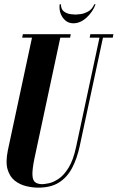

<svg xmlns="http://www.w3.org/2000/svg" viewBox="-20 -856 541 882"><path d="M413 -836H419Q406 -801 377.5 -775Q349 -749 317 -749Q287 -749 268.5 -775Q250 -801 254 -836H260Q260 -813 274 -803Q288 -793 304 -791Q320 -789 326 -789Q332 -789 349 -791Q366 -793 384.5 -803Q403 -813 413 -836ZM155 6Q129 6 100 -1Q71 -8 48 -26Q25 -44 15 -77.5Q5 -111 16 -165L127 -683H82L85 -699H305L302 -683H257L138 -127Q128 -78 129 -52.5Q130 -27 142 -18.5Q154 -10 174 -10Q183 -10 203.5 -14Q224 -18 248.5 -34Q273 -50 295 -85.5Q317 -121 330 -183L437 -683H392L395 -699H501L498 -683H453L346 -184Q334 -128 311.5 -85Q289 -42 251.5 -18Q214 6 155 6Z"/></svg>

Font: Emberly Black
Style: Italic
Weight: 900
Italic angle: -12°
Designer: Rajesh Rajput
Foundry: Rajesh Rajput
Version: Version 1.000